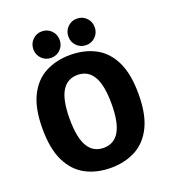

<svg xmlns="http://www.w3.org/2000/svg" viewBox="-159 -1016 1029 1146"><g transform="rotate(-20 355.0 -442.5)"><path d="M349 11Q260.5 11 191.5 -25Q122.5 -61 83 -139.8Q43.5 -218.5 43.5 -348Q43.5 -477 83 -555.8Q122.5 -634.5 191.5 -670.2Q260.5 -706 349 -706Q437.5 -706 506.2 -670.2Q575 -634.5 614.2 -555.8Q653.5 -477 653.5 -348Q653.5 -218.5 614.2 -139.8Q575 -61 506.2 -25Q437.5 11 349 11ZM349 -116Q415 -116 448.5 -172.5Q482 -229 482 -348Q482 -466.5 448.5 -522.8Q415 -579 349 -579Q283 -579 249.5 -522.8Q216 -466.5 216 -348Q216 -229 249.5 -172.5Q283 -116 349 -116ZM238 -728Q203 -728 178.8 -752.2Q154.5 -776.5 154.5 -811.5Q154.5 -847.5 178.8 -871.8Q203 -896 238 -896Q273 -896 297.2 -871.8Q321.5 -847.5 321.5 -811.5Q321.5 -776.5 297.2 -752.2Q273 -728 238 -728ZM460.5 -728Q425.5 -728 401.2 -752.2Q377 -776.5 377 -811.5Q377 -847.5 401.2 -871.8Q425.5 -896 460.5 -896Q495.5 -896 519.8 -871.8Q544 -847.5 544 -811.5Q544 -776.5 519.8 -752.2Q495.5 -728 460.5 -728Z"/></g></svg>

Font: League Mono
Style: Bold
Weight: 700
Width: 6
Designer: Tyler Finck
Foundry: The League of Moveable Type / Tyler Finck
Version: Version 2.300;RELEASE